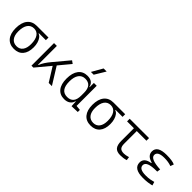

<svg xmlns="http://www.w3.org/2000/svg" viewBox="202 -1948 3112 3112"><g transform="rotate(45 1758.0 -392.5)"><path d="M275.9 9.8Q172.4 9.8 116 -57.9Q59.6 -125.5 59.6 -249Q59.6 -377.4 116.2 -447.5Q172.9 -517.6 275.9 -517.6H543.9V-457.5H385.3V-448.7Q414.6 -440.4 437.5 -410.4Q460.4 -380.4 473.9 -335.2Q487.3 -290 487.3 -235.8Q487.3 -118.2 432.1 -54.2Q377 9.8 275.9 9.8ZM275.9 -51.3Q344.7 -51.3 382.6 -101.3Q420.4 -151.4 420.4 -242.7Q420.4 -345.7 382.8 -401.6Q345.2 -457.5 275.9 -457.5Q204.1 -457.5 165.3 -401.6Q126.5 -345.7 126.5 -242.7Q126.5 -151.4 165.8 -101.3Q205.1 -51.3 275.9 -51.3Z M670.9 0V-517.6H735.8V-86.9H743.7Q759.8 -130.9 788.6 -175.3Q817.4 -219.7 861.8 -272.5L1074.7 -527.3L1124 -491.7L958 -292L1139.6 0H1066.4L916 -241.2L715.3 0Z M1428.2 9.8Q1329.1 9.8 1274.7 -58.3Q1220.2 -126.5 1220.2 -253.9Q1220.2 -384.3 1275.1 -455.8Q1330.1 -527.3 1430.7 -527.3Q1495.6 -527.3 1532.2 -498.8Q1568.8 -470.2 1578.1 -420.4H1584.5V-517.6H1649.4V-56.2L1732.9 -47.9V0L1594.7 4.9L1589.8 -97.2H1582.5Q1574.7 -52.7 1534.4 -21.5Q1494.1 9.8 1428.2 9.8ZM1584.5 -226.1V-291.5Q1584.5 -468.3 1439 -468.3Q1365.2 -468.3 1325.4 -412.1Q1285.6 -356 1285.6 -253.9Q1285.6 -49.3 1438 -49.3Q1584.5 -49.3 1584.5 -226.1ZM1423.8 -609.4 1529.8 -794.9H1600.1L1487.8 -609.4Z M2033.7 9.8Q1930.2 9.8 1873.8 -57.9Q1817.4 -125.5 1817.4 -249Q1817.4 -377.4 1874 -447.5Q1930.7 -517.6 2033.7 -517.6H2301.8V-457.5H2143.1V-448.7Q2172.4 -440.4 2195.3 -410.4Q2218.3 -380.4 2231.7 -335.2Q2245.1 -290 2245.1 -235.8Q2245.1 -118.2 2189.9 -54.2Q2134.8 9.8 2033.7 9.8ZM2033.7 -51.3Q2102.5 -51.3 2140.4 -101.3Q2178.2 -151.4 2178.2 -242.7Q2178.2 -345.7 2140.6 -401.6Q2103 -457.5 2033.7 -457.5Q1961.9 -457.5 1923.1 -401.6Q1884.3 -345.7 1884.3 -242.7Q1884.3 -151.4 1923.6 -101.3Q1962.9 -51.3 2033.7 -51.3Z M2713.4 9.8Q2633.8 9.8 2598.1 -32Q2562.5 -73.7 2562.5 -166.5V-457.5H2405.3V-517.6H2848.6V-457.5H2627.4V-168.5Q2627.4 -106.9 2651.6 -79.1Q2675.8 -51.3 2736.3 -51.3Q2775.9 -51.3 2837.4 -69.8L2845.7 -9.3Q2811.5 1 2780.5 5.4Q2749.5 9.8 2713.4 9.8Z M3235.4 9.8Q3018.6 9.8 3018.6 -130.4Q3018.6 -235.4 3160.2 -256.8V-267.1Q3033.2 -300.8 3033.2 -397.9Q3033.2 -527.3 3243.2 -527.3Q3376 -527.3 3434.6 -499L3413.6 -441.4Q3345.2 -467.3 3253.9 -467.3Q3100.6 -467.3 3100.6 -383.3Q3100.6 -296.4 3335.4 -285.6L3326.7 -227.1H3309.6Q3085.9 -227.1 3085.9 -135.3Q3085.9 -50.3 3239.3 -50.3Q3299.8 -50.3 3339.8 -58.6Q3379.9 -66.9 3411.1 -75.2L3429.7 -13.7Q3392.1 -2.9 3343 3.4Q3293.9 9.8 3235.4 9.8Z"/></g></svg>

Font: Cascadia Mono PL Light
Style: Regular
Weight: 300
Monospace: yes
Designer: Aaron Bell
Foundry: Saja Typeworks
Version: Version 2404.023; ttfautohint (v1.8.4)